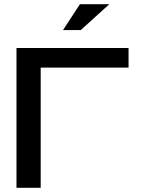

<svg xmlns="http://www.w3.org/2000/svg" viewBox="-20 -900 680 920"><path d="M59 0H175V-576H596V-670H59ZM282 -756H367L504 -880H363Z"/></svg>

Font: LT Wave Medium
Style: Regular
Weight: 500
Designer: Daniel Lyons
Version: Version 2.5 (Glyphs App)